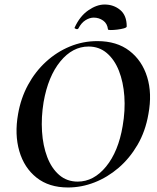

<svg xmlns="http://www.w3.org/2000/svg" viewBox="-20 -818 695 850"><path d="M281 12Q197 12 142 -31.5Q87 -75 65.5 -149Q44 -223 60 -313Q72 -383 104 -442Q136 -501 183.5 -544.5Q231 -588 289 -612Q347 -636 411 -636Q497 -636 553 -593Q609 -550 631.5 -477Q654 -404 637 -313Q624 -237 589 -177Q554 -117 505 -75Q456 -33 398.5 -10.5Q341 12 281 12ZM324 -14Q395 -14 449.5 -80.5Q504 -147 523 -260Q535 -329 530.5 -392Q526 -455 506.5 -504.5Q487 -554 453 -583Q419 -612 372 -612Q301 -612 247 -546Q193 -480 173 -366Q162 -299 166 -236Q170 -173 189 -123Q208 -73 242 -43.5Q276 -14 324 -14ZM458 -688Q455 -714 436.5 -727Q418 -740 395 -740Q377 -740 358.5 -728.5Q340 -717 327 -692Q323 -687 316 -690Q309 -693 310 -695Q333 -746 370.5 -772Q408 -798 443 -798Q483 -798 512 -774Q541 -750 541 -701Q541 -696 528.5 -692.5Q516 -689 499.5 -687Q483 -685 470.5 -685Q458 -685 458 -688Z"/></svg>

Font: Cormorant Light
Style: Italic
Weight: 300
Italic angle: -10°
Designer: Christian Thalmann (Catharsis Fonts)
Foundry: Catharsis Fonts
Version: Version 4.000